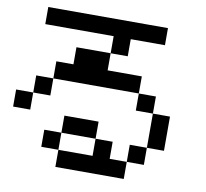

<svg xmlns="http://www.w3.org/2000/svg" viewBox="-94 -1003 1187 1106"><g transform="rotate(10 500.0 -450.0)"><path d="M0 -300V-400H100V-300ZM900 -200H800V-400H900ZM200 -100V-200H300V-100ZM200 -500V-400H100V-500ZM200 -600H300V-700H500V-600H700V-500H200ZM600 -200V-100H700V0H300V-100H500V-200ZM600 -700H500V-800H100V-900H800V-800H600ZM800 -200V-100H700V-200ZM800 -500V-400H700V-500ZM300 -200V-300H500V-200Z"/></g></svg>

Font: GalmuriMono9 Regular
Style: Regular
Weight: 400
Designer: Lee Minseo (quiple)
Version: Version 2.399;hotconv 1.1.1;makeotfexe 2.6.0 DEVELOPMENT